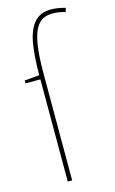

<svg xmlns="http://www.w3.org/2000/svg" viewBox="-117 -797 505 844"><g transform="rotate(-15 135.5 -375.0)"><path d="M102 -487V0H82V-465H14V-478L82 -484V-487Q82 -566 91.5 -625Q101 -684 128 -717Q155 -750 206 -750Q235 -750 271 -740L266 -722Q250 -727 235.5 -729Q221 -731 207 -731Q183 -731 164 -721.5Q145 -712 131 -686.5Q117 -661 109.5 -612.5Q102 -564 102 -487Z"/></g></svg>

Font: Georama Condensed Thin
Style: Regular
Weight: 100
Width: 3
Designer: Jean-Baptiste Levee
Foundry: Production Type
Version: Version 1.000